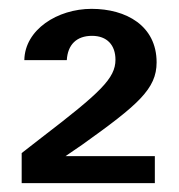

<svg xmlns="http://www.w3.org/2000/svg" viewBox="-20 -755 405 434"><path d="M29 -341H330V-402H128L166 -428C292 -518 334 -554 334 -614C334 -697 265 -735 187 -735C110 -735 36 -688 35 -619H131C133 -654 153 -674 188 -674C222 -674 241 -653 241 -620C241 -578 207 -546 74 -444L29 -409Z"/></svg>

Font: Perun SemiBold
Style: Regular
Weight: 600
Foundry: Copyright (c) Stefan Peev, Context Ltd, 2016
Version: Version 1.089